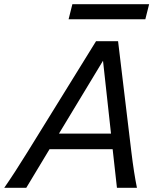

<svg xmlns="http://www.w3.org/2000/svg" viewBox="-30 -895 731 915"><path d="M506.8 -184.1H206.1L95.2 0H-9.8Q38.1 -68.8 100.6 -169.9L427.7 -698.7H532.7L596.2 -169.9Q608.4 -69.3 622.6 0H527.3ZM251 -258.3H499L460.9 -605.5ZM314.9 -875H680.7L662.6 -803.2H296.9Z"/></svg>

Font: Lesson One
Style: Italic
Weight: 400
Italic angle: -14°
Designer: But Ko, Victor Gaultney, Annie Olsen, Julie Remington, Don Collingsworth, Eric Hays, Becca Hirsbrunner
Version: Version 1.100